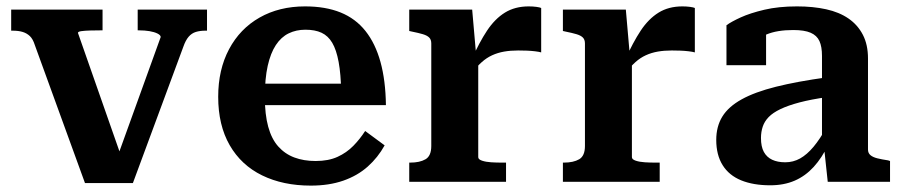

<svg xmlns="http://www.w3.org/2000/svg" viewBox="-20 -569 2825 601"><path d="M483 -453Q483 -459 473 -464Q463 -469 448 -471.5Q433 -474 415 -474H411V-539H628V-473H623Q606 -473 593 -469Q580 -465 570.5 -454Q561 -443 554 -423L396 4H246L89 -428Q83 -447 73.5 -456Q64 -465 51 -469Q38 -473 19 -473H15V-539H301V-474H296Q278 -474 261.5 -473.5Q245 -473 234.5 -471.5Q224 -470 224 -466L369 -52L348 -79Z M809 -265Q809 -211 819.5 -172.5Q830 -134 851 -110.5Q872 -87 901.5 -76Q931 -65 968 -65Q1008 -65 1036.5 -78Q1065 -91 1086 -112.5Q1107 -134 1123 -159L1184 -114Q1163 -76 1131 -47.5Q1099 -19 1054.5 -3.5Q1010 12 953 12Q866 12 800.5 -20Q735 -52 699 -114.5Q663 -177 663 -266Q663 -351 697 -415Q731 -479 792.5 -514Q854 -549 935 -549Q999 -549 1046 -530Q1093 -511 1124 -472Q1155 -433 1171 -375Q1187 -317 1188 -240H774V-307H1072L1048 -281Q1047 -337 1040 -375Q1033 -413 1020 -435Q1007 -457 986.5 -466.5Q966 -476 936 -476Q907 -476 883.5 -464.5Q860 -453 843.5 -428Q827 -403 818 -363Q809 -323 809 -265Z M1674 -544V-405Q1667 -407 1654.5 -408.5Q1642 -410 1628.5 -410.5Q1615 -411 1602 -411Q1578 -411 1558 -407.5Q1538 -404 1520.5 -396Q1503 -388 1488 -374.5Q1473 -361 1458 -342L1456 -382Q1480 -436 1504.5 -473Q1529 -510 1560.5 -529.5Q1592 -549 1635 -549Q1648 -549 1659 -547.5Q1670 -546 1674 -544ZM1261 0V-60H1264Q1294 -60 1312 -70.5Q1330 -81 1330 -112V-433Q1330 -445 1323.5 -451.5Q1317 -458 1303.5 -462Q1290 -466 1270 -470L1261 -472V-539H1458L1471 -390L1477 -394V-77Q1477 -70 1489 -66Q1501 -62 1517.5 -61Q1534 -60 1549 -60H1564V0Z M2155 -544V-405Q2148 -407 2135.5 -408.5Q2123 -410 2109.5 -410.5Q2096 -411 2083 -411Q2059 -411 2039 -407.5Q2019 -404 2001.5 -396Q1984 -388 1969 -374.5Q1954 -361 1939 -342L1937 -382Q1961 -436 1985.5 -473Q2010 -510 2041.5 -529.5Q2073 -549 2116 -549Q2129 -549 2140 -547.5Q2151 -546 2155 -544ZM1742 0V-60H1745Q1775 -60 1793 -70.5Q1811 -81 1811 -112V-433Q1811 -445 1804.5 -451.5Q1798 -458 1784.5 -462Q1771 -466 1751 -470L1742 -472V-539H1939L1952 -390L1958 -394V-77Q1958 -70 1970 -66Q1982 -62 1998.5 -61Q2015 -60 2030 -60H2045V0Z M2569 -327V-265Q2519 -258 2483 -248.5Q2447 -239 2423 -227.5Q2399 -216 2386 -202.5Q2373 -189 2367.5 -172.5Q2362 -156 2362 -137Q2362 -110 2371 -93.5Q2380 -77 2397 -69Q2414 -61 2438 -61Q2463 -61 2484.5 -73Q2506 -85 2526.5 -109.5Q2547 -134 2568 -172L2573 -117Q2553 -75 2527 -46.5Q2501 -18 2467.5 -3.5Q2434 11 2391 11Q2338 11 2300 -4.5Q2262 -20 2242 -52Q2222 -84 2222 -131Q2222 -173 2241 -204Q2260 -235 2301.5 -258Q2343 -281 2409 -297.5Q2475 -314 2569 -327ZM2571 0 2559 -112 2553 -113V-394Q2553 -423 2545 -440.5Q2537 -458 2517.5 -466.5Q2498 -475 2463 -475Q2412 -475 2379 -461Q2346 -447 2332 -431Q2327 -437 2328 -445.5Q2329 -454 2335 -461.5Q2341 -469 2352 -474.5Q2363 -480 2378 -481V-365H2254V-490Q2269 -501 2298.5 -514.5Q2328 -528 2372.5 -538.5Q2417 -549 2475 -549Q2525 -549 2566 -540Q2607 -531 2636 -511Q2665 -491 2681 -460Q2697 -429 2697 -386V-101Q2697 -90 2704.5 -83.5Q2712 -77 2726 -73.5Q2740 -70 2760 -67L2766 -65V0Z"/></svg>

Font: Roboto Serif SemiBold
Style: Regular
Weight: 600
Designer: Greg Gazdowicz
Foundry: Commercial Type
Version: Version 1.008